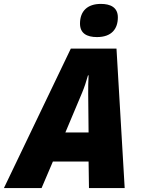

<svg xmlns="http://www.w3.org/2000/svg" viewBox="-79 -964 722 984"><path d="M418 -774C494 -774 525 -817 525 -875C525 -927 486 -944 438 -944C369 -944 331 -907 331 -843C331 -793 366 -774 418 -774ZM-59 0H134L192 -136H375L377 0H560L518 -715H284ZM256 -285 341 -487C354 -518 363 -546 372 -578H375C373 -546 373 -515 373 -483L375 -285Z"/></svg>

Font: Noto Sans SemiCondensed Black
Style: Italic
Weight: 900
Width: 4
Italic angle: -12°
Designer: Monotype Design Team
Foundry: Monotype Imaging Inc.
Version: Version 2.013